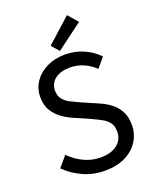

<svg xmlns="http://www.w3.org/2000/svg" viewBox="-160 -960 855 1062"><g transform="rotate(-20 267.5 -428.5)"><path d="M272 12Q204 12 145 -14.5Q86 -41 42 -85L94 -146Q130 -109 176.5 -87Q223 -65 274 -65Q337 -65 372.5 -93.5Q408 -122 408 -169Q408 -202 393.5 -221.5Q379 -241 354.5 -254.5Q330 -268 299 -282L206 -323Q175 -336 144.5 -357.5Q114 -379 93.5 -411.5Q73 -444 73 -492Q73 -543 100 -582.5Q127 -622 174 -645Q221 -668 281 -668Q340 -668 390.5 -645.5Q441 -623 476 -586L429 -530Q399 -558 362.5 -574.5Q326 -591 281 -591Q227 -591 194.5 -566Q162 -541 162 -498Q162 -467 178 -447.5Q194 -428 219 -415.5Q244 -403 270 -391L362 -351Q401 -335 431 -312.5Q461 -290 479 -257Q497 -224 497 -176Q497 -124 470 -81Q443 -38 392.5 -13Q342 12 272 12ZM263 -696 224 -740 367 -869 417 -811Z"/></g></svg>

Font: Assistant Medium
Style: Regular
Weight: 500
Designer: Hebrew By Ben Nathan, Latin by Paul Hunt
Version: Version 3.000